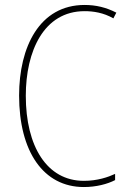

<svg xmlns="http://www.w3.org/2000/svg" viewBox="-20 -744 515 774"><path d="M321 -699C356 -699 397 -693 437 -670L449 -693C408 -714 367 -724 321 -724C139 -724 57 -554 57 -359C57 -133 155 10 318 10C368 10 413 -2 444 -18V-43C416 -30 373 -15 318 -15C169 -15 84 -154 84 -358C84 -537 156 -699 321 -699Z"/></svg>

Font: Noto Sans Devanagari Condensed Thin
Style: Regular
Weight: 100
Width: 3
Designer: Jelle Bosma - Monotype Design Team
Foundry: Monotype Imaging Inc.
Version: Version 2.004